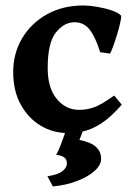

<svg xmlns="http://www.w3.org/2000/svg" viewBox="-20 -463 472 688"><path d="M416.5 -87.9Q377 -43 343.5 -21.2Q310.1 0.5 280.3 7.1Q250.5 13.7 221.7 13.7Q170.4 13.7 126.2 -12.5Q82 -38.6 54.7 -87.6Q27.3 -136.7 27.3 -205.1Q27.3 -271.5 59.1 -325.4Q90.8 -379.4 147.7 -411.4Q204.6 -443.4 279.3 -443.4Q299.3 -443.4 327.1 -438.7Q355 -434.1 379.4 -426Q403.8 -418 414.1 -406.7Q415 -400.9 410.9 -381.8Q406.7 -362.8 399.7 -339.6Q392.6 -316.4 385.5 -296.9Q378.4 -277.3 374 -271L338.9 -275.9Q321.8 -331.1 301 -357.2Q280.3 -383.3 247.1 -383.3Q209.5 -383.3 180.2 -346.4Q150.9 -309.6 150.9 -219.2Q150.9 -147.9 183.3 -108.6Q215.8 -69.3 264.2 -69.3Q290 -69.3 315.9 -78.1Q341.8 -86.9 389.2 -120.6ZM342.3 106Q342.3 128.4 318.6 149.7Q294.9 170.9 255.6 185.8Q216.3 200.7 169.4 205.1L149.9 168.5Q187.5 163.1 203.6 150.4Q219.7 137.7 219.7 123Q219.7 107.4 209.2 100.3Q198.7 93.3 181.2 91.8Q181.2 91.8 185.3 84.2Q189.5 76.7 199.2 52Q209 27.3 225.1 -23.9L288.1 -22.9L264.6 38.6Q342.3 52.7 342.3 106Z"/></svg>

Font: Namdhinggo ExtraBold
Style: Regular
Weight: 800
Designer: Victor Gaultney
Foundry: SIL International
Version: Version 3.001